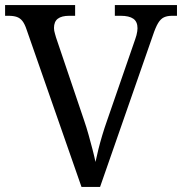

<svg xmlns="http://www.w3.org/2000/svg" viewBox="-20 -734 715 754"><path d="M84 -619Q77 -640 68 -651.5Q59 -663 46 -667.5Q33 -672 13 -672H0V-714H275V-672H252Q222 -672 207 -660.5Q192 -649 192 -624Q192 -619 193 -613Q194 -607 196 -601Q198 -595 200 -587L310 -262Q320 -233 328 -204Q336 -175 343 -148.5Q350 -122 355 -98Q360 -122 366.5 -148Q373 -174 381.5 -202.5Q390 -231 401 -262L511 -580Q514 -588 516 -596Q518 -604 519 -611Q520 -618 520 -623Q520 -649 503.5 -660.5Q487 -672 454 -672H431V-714H675V-672H656Q637 -672 624 -666Q611 -660 601 -643.5Q591 -627 580 -594L373 0H300Z"/></svg>

Font: Noto Serif Tamil
Style: Regular
Weight: 400
Designer: Indian Type Foundry, Tom Grace, and the Monotype Design Team
Foundry: Monotype Imaging Inc.
Version: Version 2.003